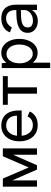

<svg xmlns="http://www.w3.org/2000/svg" viewBox="1068 -1660 797 2972"><g transform="rotate(-90 1466.0 -174.5)"><path d="M359.4 -127.8 532.7 -528.4H654.8V0H556.8V-370.4L393.5 0H326.7L159.1 -382.5V0H62.5V-528.4H187.5Z M1014.2 11.4Q936.1 11.4 880.1 -24.7Q824.2 -60.7 794.2 -124.8Q764.2 -188.9 764.2 -272.7Q764.2 -354.4 794 -417.6Q823.9 -480.8 878.2 -516.7Q932.5 -552.6 1005.7 -552.6Q1073.9 -552.6 1127.1 -524.3Q1180.4 -496.1 1210.9 -434.5Q1241.5 -372.9 1241.5 -272.7V-237.2H849.8Q858 -159.1 901.1 -111.5Q944.2 -63.9 1014.2 -63.9Q1064.3 -63.9 1098.2 -85.9Q1132.1 -108 1149.1 -146.3L1225.9 -112.2Q1202.4 -57.9 1149.3 -23.3Q1096.2 11.4 1014.2 11.4ZM1007.1 -477.3Q943.2 -477.3 901.1 -430.8Q859 -384.2 850.1 -309.7H1160.5Q1160.5 -390.6 1119.5 -433.9Q1078.5 -477.3 1007.1 -477.3Z M1772.7 -528.4V-451.7H1599.4V0H1501.4V-451.7H1329.5V-528.4Z M1897.7 204.5V-545.5H1973L1980.1 -471.9Q2005.3 -508.5 2043.5 -530.5Q2081.7 -552.6 2136.4 -552.6Q2199.6 -552.6 2247.5 -516.3Q2295.5 -480.1 2322.4 -417.3Q2349.4 -354.4 2349.4 -274.1Q2349.4 -192.5 2322.3 -128.2Q2295.1 -63.9 2247.3 -27Q2199.6 9.9 2137.8 9.9Q2083.1 9.9 2045.1 -10.7Q2007.1 -31.2 1981.5 -66.1V204.5ZM2262.8 -274.1Q2262.8 -325.3 2246.4 -370.4Q2230.1 -415.5 2196.4 -443.5Q2162.6 -471.6 2110.8 -471.6Q2078.8 -471.6 2054.9 -456.9Q2030.9 -442.1 2014.7 -419.6Q1998.6 -397 1989.3 -372.5Q1980.1 -348 1977.3 -328.1Q1971.9 -302.6 1971.9 -267.4Q1971.9 -232.2 1977.3 -208.8Q1980.8 -188.9 1991.3 -164.4Q2001.8 -139.9 2019.2 -117.4Q2036.6 -94.8 2060.9 -80.1Q2085.2 -65.3 2116.5 -65.3Q2163.4 -65.3 2196 -94.1Q2228.7 -122.9 2245.7 -170.5Q2262.8 -218 2262.8 -274.1Z M2795.5 0V-73.9H2791.2Q2782.7 -56.1 2761.2 -35.9Q2739.7 -15.6 2706.5 -1.4Q2673.3 12.8 2629.3 12.8Q2547.2 12.8 2495.2 -30.2Q2443.2 -73.2 2443.2 -143.5Q2443.2 -208.8 2481.5 -247.3Q2519.9 -285.9 2589.1 -302.7Q2658.4 -319.6 2751.4 -319.6H2795.5V-329.5Q2795.5 -410.5 2758.3 -444.6Q2721.2 -478.7 2669 -478.7Q2621.1 -478.7 2584.9 -454.2Q2548.7 -429.7 2528.4 -389.2L2450.3 -419Q2466.6 -462.4 2493.8 -488.8Q2521 -515.3 2552.6 -528.9Q2584.2 -542.6 2614.5 -547.6Q2644.9 -552.6 2667.6 -552.6Q2708.8 -552.6 2746.6 -541.5Q2784.4 -530.5 2814.5 -504.1Q2844.5 -477.6 2861.9 -431.3Q2879.3 -384.9 2879.3 -313.9V0ZM2795.5 -248.6H2751.4Q2687.5 -248.6 2636.7 -240.9Q2585.9 -233.3 2556.5 -210.8Q2527 -188.2 2527 -143.5Q2527 -109.4 2543.9 -92Q2560.7 -74.6 2584 -68.5Q2607.2 -62.5 2626.4 -62.5Q2676.8 -62.5 2714.8 -81Q2752.8 -99.4 2774.1 -129.3Q2795.5 -159.1 2795.5 -193.2Z"/></g></svg>

Font: Interface
Style: Regular
Weight: 400
Designer: Rasmus Andersson
Foundry: rsms
Version: Version 1.8